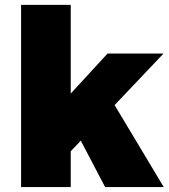

<svg xmlns="http://www.w3.org/2000/svg" viewBox="-20 -762 688 782"><path d="M408.2 0 309.1 -189 268.1 -146V0H65.9V-742.2H268.1V-380.9L418 -543.9H646L446.8 -334L647 0Z"/></svg>

Font: Montserrat-Arabic ExtraBold
Style: Regular
Weight: 800
Designer: Mohamed Gaber
Foundry: Kief Type Foundry
Version: Version 5.008;PS 005.008;hotconv 1.0.88;makeotf.lib2.5.64775